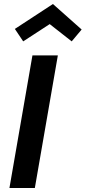

<svg xmlns="http://www.w3.org/2000/svg" viewBox="-20 -936 426 956"><path d="M153.5 0H27L141.5 -660H268ZM337 -730 227.5 -816 95.5 -730 54 -792 243.5 -916 386.5 -789Z"/></svg>

Font: Lucymar Sans SemiBold
Style: Italic
Weight: 600
Italic angle: -10°
Foundry: The League of Moveable Type (original font) / Main changes by Cristiano Sobral with portions from Mirco Monsees
Version: Version 2.00;August 30, 2020;FontCreator 13.0.0.2681 64-bit